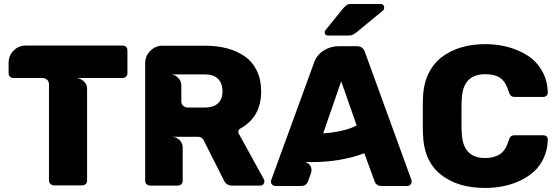

<svg xmlns="http://www.w3.org/2000/svg" viewBox="-20 -927 2784 957"><path d="M109.9 -700.2H588.9Q615.2 -700.2 615.2 -673.8V-563Q615.2 -550.8 607.9 -544.9Q601.1 -538.1 588.9 -538.1H357.9Q379.4 -538.1 396.7 -522.5Q414.1 -506.8 414.1 -485.8V-27.8Q414.1 -15.1 407.2 -9.8Q400.4 -2.9 388.2 -2.9H250Q239.3 -2.9 231.7 -10Q224.1 -17.1 224.1 -27.8V-506.8Q224.1 -520.5 214.8 -529.8Q203.1 -538.1 193.8 -538.1H48.8Q36.6 -538.1 29.8 -544.9Q22.9 -550.3 22.9 -563V-613.8Q22.9 -650.4 48.1 -675.3Q73.2 -700.2 109.9 -700.2Z M1292 -7.8Q1286.1 -2 1276.9 -2H1136.7Q1107.4 -2 1095.7 -28.8L994.6 -229Q986.3 -245.1 967.8 -245.1H835.9Q857.9 -245.1 874.3 -229.5Q890.6 -213.9 890.6 -191.9V-26.9Q890.6 -14.2 883.8 -8.8Q877 -2 864.7 -2H729Q717.8 -2 710.7 -8.8Q703.6 -15.6 703.6 -26.9V-611.8Q703.6 -647.9 729.2 -673.6Q754.9 -699.2 790.5 -699.2H1002.9Q1061.5 -699.2 1110.8 -686.3Q1160.2 -673.3 1199 -646.7Q1237.8 -620.1 1259.8 -575.2Q1281.7 -530.3 1281.7 -471.2Q1281.7 -342.3 1175.8 -285.2Q1168 -278.8 1168 -272Q1168 -267.1 1169.9 -261.2L1294.9 -34.2Q1297.9 -28.3 1297.9 -22.9Q1297.9 -15.1 1292 -7.8ZM1088.9 -472.2Q1088.9 -512.2 1065.9 -535.2Q1042 -556.2 1002 -556.2H829.6Q851.1 -556.2 867.4 -539.8Q883.8 -523.4 883.8 -502V-421.9Q883.8 -409.2 892.8 -400.1Q901.9 -391.1 914.6 -391.1H1002Q1043 -391.1 1065.9 -411.4Q1088.9 -431.6 1088.9 -472.2Z M1481 0H1351.6Q1344.2 0 1336.9 -5.9Q1330.6 -13.7 1330.6 -21Q1330.6 -28.3 1332 -29.8L1545.9 -616.2Q1560.1 -654.3 1594 -675.5Q1627.9 -696.8 1669.9 -696.8H1758.8Q1788.6 -696.8 1798.8 -668L2030.8 -29.8Q2031.7 -28.8 2031.7 -21Q2031.7 -12.7 2025.4 -6.3Q2019 0 2010.7 0H1881.8Q1856 0 1847.7 -22L1795.9 -163.1Q1677.2 -119.1 1534.7 -119.1H1500Q1516.1 -116.2 1526.9 -101.1Q1537.6 -82 1528.8 -60.1L1514.6 -22Q1506.3 0 1481 0ZM1757.8 -301.8 1680.7 -522 1590.8 -262.2Q1634.3 -264.6 1680.2 -274.7Q1726.1 -284.7 1757.8 -301.8ZM1717.8 -750H1614.7Q1598.6 -750 1598.6 -766.1Q1598.6 -773.4 1604 -778.8L1692.9 -888.2Q1704.6 -899.9 1710.9 -903.8Q1719.2 -907.2 1730 -907.2H1876Q1895 -907.2 1895 -887.2Q1895 -880.4 1889.6 -875L1755.9 -765.1Q1743.2 -755.9 1737.8 -753.9Q1731.4 -750 1717.8 -750Z M2088.4 -259.8Q2087.4 -268.6 2087.4 -295.9V-400.9Q2087.4 -428.2 2088.4 -437Q2089.8 -505.4 2114.7 -557.9Q2139.6 -610.4 2182.1 -642.6Q2224.6 -674.8 2279.3 -690.9Q2334 -707 2398.4 -707Q2458 -707 2512 -692.6Q2565.9 -678.2 2610.4 -649.7Q2654.8 -621.1 2681.9 -573.5Q2709 -525.9 2710.4 -464.8Q2710.4 -456.1 2704.6 -450.2Q2696.8 -443.8 2688.5 -443.8H2547.4Q2532.7 -443.8 2526.4 -450.2Q2521 -454.6 2515.6 -470.2Q2502 -517.1 2475.1 -537.1Q2448.2 -557.1 2398.4 -557.1Q2286.1 -557.1 2281.7 -432.1Q2280.3 -418.9 2280.3 -397.9V-299.8Q2280.3 -278.3 2281.7 -265.1Q2286.1 -139.2 2398.4 -139.2Q2441.9 -139.2 2473.6 -159.2Q2502.4 -180.7 2515.6 -227.1Q2519.5 -241.2 2526.4 -247.1Q2533.2 -252.9 2547.4 -252.9H2688.5Q2697.3 -252.9 2704.6 -247.1Q2710.4 -241.2 2710.4 -231.9Q2709.5 -182.1 2690.9 -141.1Q2672.4 -100.1 2642.1 -72.5Q2611.8 -44.9 2571.5 -26.1Q2531.2 -7.3 2487.8 1.2Q2444.3 9.8 2398.4 9.8Q2258.8 9.8 2175 -58.6Q2091.3 -127 2088.4 -259.8Z"/></svg>

Font: Cunia
Style: Bold
Weight: 700
Designer: Alejo Bergmann, Denis Ignatov
Foundry: Hubert & Fischer
Version: Version 1.00 February 21, 2019, initial release